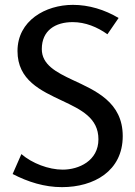

<svg xmlns="http://www.w3.org/2000/svg" viewBox="-20 -758 556 790"><path d="M280 -738C167 -738 52 -673 52 -548C52 -428 148 -385 237 -343C313 -307 385 -273 385 -185C385 -96 304 -60 238 -60C180 -60 112 -86 68 -124L32 -42C96 -9 163 12 235 12C366 12 485 -54 485 -198C485 -338 373 -385 279 -429C211 -461 152 -492 152 -556C152 -633 208 -667 279 -667C331 -667 380 -647 422 -617L468 -684C411 -718 346 -738 280 -738Z"/></svg>

Font: Rosario
Style: Regular
Weight: 400
Designer: Hector Gatti
Foundry: Omnibus Type
Version: Version 1.100